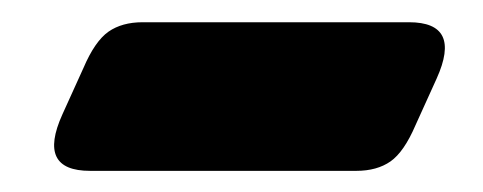

<svg xmlns="http://www.w3.org/2000/svg" viewBox="-20 -364 445 177"><path d="M357 -343.5Q406 -343.5 382.5 -291.5L363 -248.5Q352.5 -224 340 -215.2Q327.5 -206.5 308.5 -206.5H63Q14 -206.5 37.5 -258.5L57 -301.5Q67.5 -326 80 -334.8Q92.5 -343.5 111.5 -343.5Z"/></svg>

Font: Fraunces 9pt S100 Black
Style: Italic
Weight: 900
Italic angle: -16°
Version: Version 1.000; ttfautohint (v1.8.3)